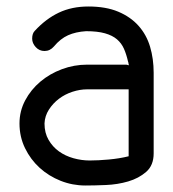

<svg xmlns="http://www.w3.org/2000/svg" viewBox="-20 -571 533 591"><path d="M369 -372 377 -370Q376 -372 375.5 -376Q375 -380 374 -382Q369 -404 361.5 -421Q354 -438 340 -450Q326 -462 303 -468.5Q280 -475 245 -475Q213 -473 189.5 -462.5Q166 -452 146 -428Q134 -414 117 -414Q101 -414 90 -426Q79 -438 79 -452Q79 -468 87 -476Q121 -513 161 -532Q201 -551 252 -551Q306 -551 344 -535Q382 -519 406.5 -491.5Q431 -464 442 -427Q453 -390 453 -347V-99Q453 -62 430 -42Q407 -22 374.5 -12.5Q342 -3 306 -1.5Q270 0 243 0Q203 0 166.5 -14.5Q130 -29 102 -54.5Q74 -80 57 -115Q40 -150 40 -191Q40 -229 57.5 -262Q75 -295 104 -319.5Q133 -344 170.5 -358Q208 -372 248 -372ZM376 -296H248Q226 -296 203 -288.5Q180 -281 161.5 -267Q143 -253 130.5 -233.5Q118 -214 117 -191Q117 -162 129.5 -140.5Q142 -119 161.5 -105Q181 -91 206 -84Q231 -77 256 -77Q282 -77 315 -80Q348 -83 376 -90Z"/></svg>

Font: VDS Compensated
Style: Light
Weight: 300
Designer: artmaker
Foundry: artmaker
Version: Version 1.000 2012 initial release